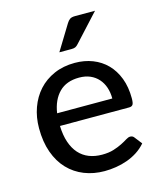

<svg xmlns="http://www.w3.org/2000/svg" viewBox="-110 -807 751 894"><g transform="rotate(-15 265.0 -359.5)"><path d="M405 -310.5Q405 -339.5 396.8 -364Q388.5 -388.5 372.5 -406.5Q356.5 -424.5 333.5 -434.5Q310.5 -444.5 280.5 -444.5Q219 -444.5 183.8 -409Q148.5 -373.5 139 -310.5ZM485.5 -72.5Q467.5 -51.5 444 -36.2Q420.5 -21 394 -11.5Q367.5 -2 339.2 2.5Q311 7 283.5 7Q231 7 186.2 -10.8Q141.5 -28.5 108.8 -62.8Q76 -97 57.8 -147.8Q39.5 -198.5 39.5 -264.5Q39.5 -317.5 56 -363.2Q72.5 -409 103.2 -443Q134 -477 178.5 -496.5Q223 -516 278.5 -516Q325 -516 364.2 -500.8Q403.5 -485.5 432 -456.5Q460.5 -427.5 476.8 -385Q493 -342.5 493 -288Q493 -265.5 488 -257.8Q483 -250 469.5 -250H136.5Q138 -204.5 149.5 -170.8Q161 -137 181.2 -114.5Q201.5 -92 229.5 -81Q257.5 -70 292 -70Q324.5 -70 348.2 -77.5Q372 -85 389.2 -93.8Q406.5 -102.5 418.2 -110Q430 -117.5 439 -117.5Q451 -117.5 457.5 -108.5ZM433 -726 314.5 -597Q307 -588.5 300 -585.2Q293 -582 281.5 -582H222.5L296.5 -703Q303.5 -714.5 311.8 -720.2Q320 -726 337.5 -726Z"/></g></svg>

Font: LatoLatin Medium
Style: Regular
Weight: 500
Designer: Lukasz Dziedzic with Adam Twardoch and Botio Nikoltchev
Foundry: tyPoland Lukasz Dziedzic
Version: Version 2.015; 2015-08-06; http://www.latofonts.com/